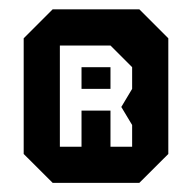

<svg xmlns="http://www.w3.org/2000/svg" viewBox="-20 -739 415 415"><path d="M156.2 -593.8H218.8V-546.9H156.2ZM109.4 -421.9H156.2V-500H218.8V-421.9H265.6V-468.8L242.2 -507.8L265.6 -546.9V-593.8L218.8 -640.6H109.4ZM31.2 -656.2 93.8 -718.8H281.2L343.8 -656.2V-406.2L281.2 -343.8H93.8L31.2 -406.2Z"/></svg>

Font: Signwood
Style: Regular
Weight: 400
Designer: GGBotNet
Foundry: GGBotNet
Version: 0.95